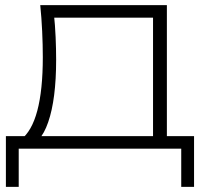

<svg xmlns="http://www.w3.org/2000/svg" viewBox="-20 -580 794 749"><path d="M737 -49V149H687V0H53V149H3V-49H103H122H590H613ZM137 -560H631V-16H577V-536L602 -511H167L190 -528Q195 -482 197 -435Q199 -388 199 -347Q199 -193 168 -103.5Q137 -14 84 -14L61 -35Q147 -100 147 -357Q147 -405 144.5 -458Q142 -511 137 -560Z"/></svg>

Font: Unbounded ExtraLight
Style: Regular
Weight: 250
Designer: Luke Prowse, Jean-Baptiste Morizot, Fátima Lázaro, Florian Runge
Foundry: NaN
Version: Version 1.701;gftools[0.9.28.dev5+ged2979d]